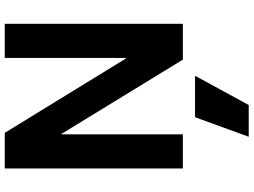

<svg xmlns="http://www.w3.org/2000/svg" viewBox="-146 -624 1040 787"><g transform="rotate(-90 373.5 -230.0)"><path d="M337 270H207L287 50H457ZM77 0V-730H223L528 -233H530V-730H670V0H523L219 -497H217V0Z"/></g></svg>

Font: M PLUS 1
Style: Bold
Weight: 700
Designer: Coji Morishita
Foundry: UNDERFOREST DESIGN
Version: Version 1.001